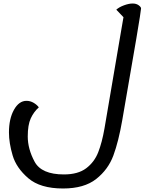

<svg xmlns="http://www.w3.org/2000/svg" viewBox="-20 -795 823 1093"><path d="M783 -747Q783 -724 676 -111Q655 10 625.5 90Q596 170 527.5 224Q459 278 339 278Q209 278 141 219.5Q73 161 52 90Q31 19 31 -41Q31 -119 59.5 -170Q88 -221 131 -221Q152 -221 171 -210Q190 -199 201 -184Q172 -158 155 -121Q138 -84 138 -18Q138 53 177 125.5Q216 198 344 198Q424 198 470.5 163Q517 128 539 72Q561 16 575 -65L612 -282Q685 -711 683 -697L642 -740Q659 -755 686.5 -765Q714 -775 735 -775Q756 -775 769.5 -765Q783 -755 783 -747Z"/></svg>

Font: Lemonada Light
Style: Regular
Weight: 300
Designer: Mohamed Gaber (Arabic) Eduardo Tunni (Latin)
Foundry: Kief Type Foundry
Version: Version 3.006